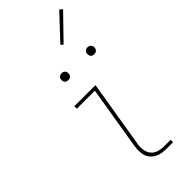

<svg xmlns="http://www.w3.org/2000/svg" viewBox="-299 -1000 1048 1048"><g transform="rotate(-45 225.0 -476.0)"><path d="M294 0Q276 0 258 -3Q240 -6 225 -14Q210 -22 199 -35Q188 -48 183 -64.5Q178 -81 178 -99Q178 -117 181 -136L241 -501H102V-520H265L201 -132Q197 -110 200 -87.5Q203 -65 216 -48.5Q229 -32 250 -25.5Q271 -19 294 -19H344V0ZM380 -644Q373 -644 367.5 -646Q362 -648 358.5 -653Q355 -658 354 -664Q353 -670 354 -676Q354 -681 356.5 -685Q359 -689 362.5 -691.5Q366 -694 370.5 -695.5Q375 -697 380 -697Q386 -697 392 -694.5Q398 -692 401.5 -687Q405 -682 406 -676Q407 -670 406 -664Q405 -659 402.5 -655Q400 -651 396.5 -648.5Q393 -646 388.5 -645Q384 -644 380 -644ZM180 -644Q173 -644 167.5 -646Q162 -648 158.5 -653Q155 -658 154 -664Q153 -670 154 -676Q154 -681 156.5 -685Q159 -689 162.5 -691.5Q166 -694 170.5 -695.5Q175 -697 180 -697Q186 -697 192 -694.5Q198 -692 201.5 -687Q205 -682 206 -676Q207 -670 206 -664Q205 -659 202.5 -655Q200 -651 196.5 -648.5Q193 -646 188.5 -645Q184 -644 180 -644ZM298 -799 285 -811 417 -952 433 -938Z"/></g></svg>

Font: Iosevka Etoile Thin Oblique
Style: Regular
Weight: 100
Italic angle: -9°
Designer: Belleve Invis
Foundry: Belleve Invis
Version: Version 15.5.2; ttfautohint (v1.8.4)